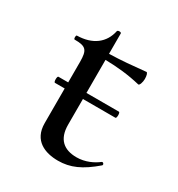

<svg xmlns="http://www.w3.org/2000/svg" viewBox="-122 -537 582 629"><g transform="rotate(30 169.5 -222.0)"><path d="M313 -56C295 -42 267 -28 234 -28C186 -28 157 -52 157 -107V-204H280C285 -204 285 -227 280 -227H157V-352C203 -351 244 -347 290 -336C295 -335 300 -350 300 -362C300 -375 297 -385 293 -385C244 -380 202 -376 157 -375V-452C157 -457 143 -457 142 -452C132 -404 95 -375 36 -374C32 -374 32 -359 36 -359C79 -359 88 -350 88 -304V-227H51C46 -227 46 -204 51 -204H88V-73C88 -7 138 12 187 12C233 12 271 -5 320 -47C325 -51 318 -60 313 -56Z"/></g></svg>

Font: Cormorant Infant Book
Style: Regular
Weight: 500
Designer: Christian Thalmann (Catharsis Fonts)
Version: Version 1.000;PS 002.000;hotconv 1.0.88;makeotf.lib2.5.64775